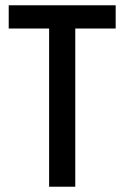

<svg xmlns="http://www.w3.org/2000/svg" viewBox="-20 -707 470 727"><path d="M166 0V-599H13V-687H418V-599H265V0Z"/></svg>

Font: Archivo ExtraCondensed Medium
Style: Regular
Weight: 500
Width: 2
Designer: Hector Gatti
Foundry: Omnibus-Type
Version: Version 2.001